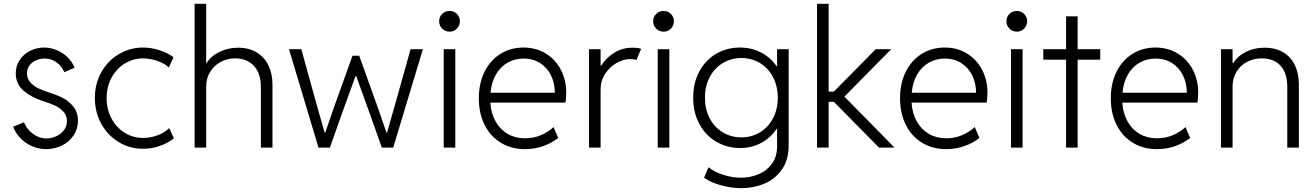

<svg xmlns="http://www.w3.org/2000/svg" viewBox="-20 -772 6883 1004"><path d="M48.8 -109.4 105.5 -132.8Q113.3 -111.8 130.4 -92.3Q147.5 -72.8 171.9 -60.3Q196.3 -47.9 223.6 -47.9Q249.5 -48.3 274.2 -59.6Q298.8 -70.8 314.5 -91.6Q330.1 -112.3 330.1 -138.7Q330.1 -168.5 310.8 -189Q291.5 -209.5 265.1 -221.2Q238.8 -232.9 200.2 -245.1Q144 -263.2 103.3 -297.9Q62.5 -332.5 62.5 -388.7Q62.5 -427.2 82.8 -458Q103 -488.8 137.2 -506.1Q171.4 -523.4 210.9 -523.4Q245.6 -523.4 277.8 -509.5Q310.1 -495.6 334.2 -471.7Q358.4 -447.8 370.1 -418L316.4 -394.5Q301.8 -428.2 274.4 -447Q247.1 -465.8 213.9 -465.8Q189 -465.8 167.7 -456.3Q146.5 -446.8 133.8 -429.2Q121.1 -411.6 121.1 -388.7Q121.1 -360.4 139.2 -340.6Q157.2 -320.8 180.4 -310.1Q203.6 -299.3 234.4 -289.1Q274.4 -276.9 306.6 -260.7Q338.9 -244.6 363.3 -214.8Q387.7 -185.1 387.7 -140.6Q387.7 -98.1 365 -64.2Q342.3 -30.3 304.2 -11.2Q266.1 7.8 221.7 7.8Q180.2 7.8 144.5 -8.8Q108.9 -25.4 84.2 -52.2Q59.6 -79.1 48.8 -109.4Z M476.1 -259.8Q476.1 -335.4 510.5 -395.5Q544.9 -455.6 602.8 -489.5Q660.6 -523.4 727.1 -523.4Q770 -523.4 812.7 -509.8Q855.5 -496.1 887.2 -472.7L862.8 -418.9Q840.8 -440.9 801.8 -453.9Q762.7 -466.8 728 -466.8Q677.2 -466.8 633.5 -440.4Q589.8 -414.1 563.7 -366.5Q537.6 -318.8 537.6 -258.8Q537.6 -200.7 562.7 -153.1Q587.9 -105.5 631.3 -78.1Q674.8 -50.8 728 -50.8Q769 -50.8 805.9 -65.2Q842.8 -79.6 864.7 -102.5L889.2 -48.8Q857.9 -23.4 815.7 -8.8Q773.4 5.9 727.1 5.9Q658.2 5.9 600.6 -29.1Q543 -64 509.5 -124.8Q476.1 -185.5 476.1 -259.8Z M997.6 -752H1058.1V-441.4H1059.6Q1083.5 -479 1127.7 -500.7Q1171.9 -522.5 1225.1 -522.5Q1282.7 -522.5 1323.2 -497.3Q1363.8 -472.2 1384.3 -428.7Q1404.8 -385.3 1404.8 -331.1V0H1344.2V-317.4Q1343.8 -389.6 1307.4 -428Q1271 -466.3 1210.4 -466.8Q1168.5 -466.8 1133.8 -448Q1099.1 -429.2 1078.6 -395.8Q1058.1 -362.3 1058.1 -319.3V0H997.6Z M1491.2 -514.6H1555.7L1635.7 -225.6L1677.7 -78.1H1680.7L1727.5 -213.9L1823.2 -480.5H1858.4L1954.1 -213.9L2001 -78.1H2003.9L2045.9 -225.6L2127 -514.6H2191.4L2036.1 0H1976.6L1918.9 -163.1L1842.8 -374H1838.9L1762.7 -163.1L1705.1 0H1645.5Z M2300.3 -514.6H2360.8V0H2300.3ZM2276.4 -661.1Q2276.4 -683.6 2292.2 -699.2Q2308.1 -714.8 2331.1 -714.8Q2353.5 -714.8 2369.1 -699.2Q2384.8 -683.6 2384.8 -661.1Q2384.8 -638.2 2369.1 -622.3Q2353.5 -606.4 2331.1 -606.4Q2308.1 -606.4 2292.2 -622.3Q2276.4 -638.2 2276.4 -661.1Z M2483.9 -257.8Q2483.9 -336.9 2513.9 -397Q2543.9 -457 2596.9 -490.2Q2649.9 -523.4 2717.3 -523.4Q2783.7 -523.4 2834.7 -491.7Q2885.7 -460 2913.3 -406.2Q2940.9 -352.5 2940.9 -288.1Q2940.9 -274.4 2939.7 -259Q2938.5 -243.7 2937 -235.4H2543.9Q2547.9 -178.7 2571.8 -136.5Q2595.7 -94.2 2635.3 -71.5Q2674.8 -48.8 2725.1 -48.8Q2771.5 -48.8 2810.1 -65.9Q2848.6 -83 2874.5 -107.4L2898.9 -50.8Q2866.2 -24.4 2821.3 -8.3Q2776.4 7.8 2725.1 7.8Q2654.3 7.8 2599.6 -25.1Q2544.9 -58.1 2514.4 -118.4Q2483.9 -178.7 2483.9 -257.8ZM2881.3 -287.1Q2881.3 -337.4 2861.1 -378.2Q2840.8 -418.9 2803.7 -442.4Q2766.6 -465.8 2718.3 -465.8Q2672.4 -465.8 2634.5 -444.3Q2596.7 -422.9 2573.2 -382.3Q2549.8 -341.8 2544.9 -287.1Z M3060.1 -514.6H3120.6V-428.7H3123.5Q3150.9 -471.2 3192.9 -496.8Q3234.9 -522.5 3284.7 -522.5Q3317.9 -522.5 3332.5 -516.6L3308.1 -458Q3298.3 -462.9 3272.9 -462.9Q3239.7 -462.9 3204.1 -442.6Q3168.5 -422.4 3144.5 -386Q3120.6 -349.6 3120.6 -303.7V0H3060.1Z M3419.4 -514.6H3480V0H3419.4ZM3395.5 -661.1Q3395.5 -683.6 3411.4 -699.2Q3427.2 -714.8 3450.2 -714.8Q3472.7 -714.8 3488.3 -699.2Q3503.9 -683.6 3503.9 -661.1Q3503.9 -638.2 3488.3 -622.3Q3472.7 -606.4 3450.2 -606.4Q3427.2 -606.4 3411.4 -622.3Q3395.5 -638.2 3395.5 -661.1Z M3661.6 157.2 3685.1 102.5Q3715.8 127.4 3762.5 142.3Q3809.1 157.2 3856 157.2Q3901.4 157.2 3944.3 140.1Q3987.3 123 4015.4 85.9Q4043.5 48.8 4043.5 -7.8V-98.6H4041.5Q4009.8 -51.3 3960.4 -24.7Q3911.1 2 3850.1 2Q3780.8 2 3724.6 -31.5Q3668.5 -64.9 3636.5 -124.8Q3604.5 -184.6 3605 -260.7Q3604.5 -337.9 3636.5 -397.7Q3668.5 -457.5 3724.4 -490.5Q3780.3 -523.4 3849.1 -523.4Q3909.2 -523.4 3959.2 -497.6Q4009.3 -471.7 4041.5 -424.8H4043.5V-514.6H4104V-10.7Q4104 63.5 4069.1 113.8Q4034.2 164.1 3977.8 188Q3921.4 211.9 3856.9 211.9Q3803.7 211.9 3748.8 196.5Q3693.8 181.2 3661.6 157.2ZM4047.4 -260.7Q4046.9 -322.3 4022 -369.4Q3997.1 -416.5 3953.9 -442.4Q3910.6 -468.3 3856.9 -468.8Q3802.7 -468.3 3759.3 -441.9Q3715.8 -415.5 3690.9 -368.4Q3666 -321.3 3666.5 -260.7Q3666 -202.1 3690.4 -154.8Q3714.8 -107.4 3758.5 -80.6Q3802.2 -53.7 3856.9 -53.7Q3910.2 -53.7 3953.4 -79.6Q3996.6 -105.5 4021.7 -152.6Q4046.9 -199.7 4047.4 -260.7Z M4252.4 -752H4313V-293H4340.3L4559.1 -514.6H4640.1L4395.5 -266.6L4657.7 0H4576.7L4340.8 -239.3H4313V0H4252.4Z M4686.5 -257.8Q4686.5 -336.9 4716.6 -397Q4746.6 -457 4799.6 -490.2Q4852.5 -523.4 4919.9 -523.4Q4986.3 -523.4 5037.4 -491.7Q5088.4 -460 5116 -406.2Q5143.6 -352.5 5143.6 -288.1Q5143.6 -274.4 5142.3 -259Q5141.1 -243.7 5139.6 -235.4H4746.6Q4750.5 -178.7 4774.4 -136.5Q4798.3 -94.2 4837.9 -71.5Q4877.4 -48.8 4927.7 -48.8Q4974.1 -48.8 5012.7 -65.9Q5051.3 -83 5077.1 -107.4L5101.6 -50.8Q5068.8 -24.4 5023.9 -8.3Q4979 7.8 4927.7 7.8Q4856.9 7.8 4802.2 -25.1Q4747.6 -58.1 4717 -118.4Q4686.5 -178.7 4686.5 -257.8ZM5084 -287.1Q5084 -337.4 5063.7 -378.2Q5043.5 -418.9 5006.3 -442.4Q4969.2 -465.8 4920.9 -465.8Q4875 -465.8 4837.2 -444.3Q4799.3 -422.9 4775.9 -382.3Q4752.4 -341.8 4747.6 -287.1Z M5266.6 -514.6H5327.1V0H5266.6ZM5242.7 -661.1Q5242.7 -683.6 5258.5 -699.2Q5274.4 -714.8 5297.4 -714.8Q5319.8 -714.8 5335.4 -699.2Q5351.1 -683.6 5351.1 -661.1Q5351.1 -638.2 5335.4 -622.3Q5319.8 -606.4 5297.4 -606.4Q5274.4 -606.4 5258.5 -622.3Q5242.7 -638.2 5242.7 -661.1Z M5554.7 -460H5435.5V-514.6H5554.7V-686.5H5615.2V-514.6H5733.4V-460H5615.2V0H5554.7Z M5788.6 -257.8Q5788.6 -336.9 5818.6 -397Q5848.6 -457 5901.6 -490.2Q5954.6 -523.4 6022 -523.4Q6088.4 -523.4 6139.4 -491.7Q6190.4 -460 6218 -406.2Q6245.6 -352.5 6245.6 -288.1Q6245.6 -274.4 6244.4 -259Q6243.2 -243.7 6241.7 -235.4H5848.6Q5852.5 -178.7 5876.5 -136.5Q5900.4 -94.2 5939.9 -71.5Q5979.5 -48.8 6029.8 -48.8Q6076.2 -48.8 6114.7 -65.9Q6153.3 -83 6179.2 -107.4L6203.6 -50.8Q6170.9 -24.4 6126 -8.3Q6081.1 7.8 6029.8 7.8Q5959 7.8 5904.3 -25.1Q5849.6 -58.1 5819.1 -118.4Q5788.6 -178.7 5788.6 -257.8ZM6186 -287.1Q6186 -337.4 6165.8 -378.2Q6145.5 -418.9 6108.4 -442.4Q6071.3 -465.8 6022.9 -465.8Q5977.1 -465.8 5939.2 -444.3Q5901.4 -422.9 5877.9 -382.3Q5854.5 -341.8 5849.6 -287.1Z M6364.7 -514.6H6425.3V-441.4H6427.7Q6452.6 -480 6495.6 -501.2Q6538.6 -522.5 6593.3 -522.5Q6651.4 -522.5 6691.7 -497.6Q6731.9 -472.7 6752 -429.4Q6772 -386.2 6772 -331.1V0H6711.4V-317.4Q6710.9 -390.6 6676 -428.5Q6641.1 -466.3 6578.6 -466.8Q6535.2 -466.8 6500.2 -448Q6465.3 -429.2 6445.3 -395.5Q6425.3 -361.8 6425.3 -319.3V0H6364.7Z"/></svg>

Font: Reddit Sans Chocolate Light
Style: Regular
Weight: 300
Designer: Stephen Hutchings
Foundry: Reddit
Version: Version 1.013